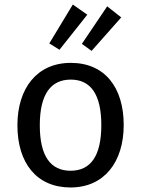

<svg xmlns="http://www.w3.org/2000/svg" viewBox="-20 -817 624 849"><path d="M293 -465C380 -465 428 -401 428 -264C428 -126 380 -62 292 -62C204 -62 156 -126 156 -263C156 -401 205 -465 293 -465ZM293 -539C143 -539 57 -426 57 -263C57 -96 142 12 292 12C441 12 527 -101 527 -264C527 -431 443 -539 293 -539ZM454 -789 342 -623 385 -592 516 -740ZM302 -797 198 -625 243 -597 366 -752Z"/></svg>

Font: Fira Math
Style: Regular
Weight: 400
Designer: Xiangdong Zeng
Foundry: Xiangdong Zeng
Version: Version 0.3.4